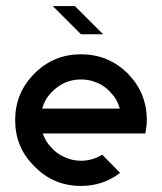

<svg xmlns="http://www.w3.org/2000/svg" viewBox="-20 -613 534 633"><path d="M247 0C295 0 338 -14 376 -43L317 -103C296 -90 272 -83 247 -83C228 -83 210 -87 193 -95C176 -102 161 -113 149 -127C136 -140 127 -156 121 -173H459C462 -188 464 -202 464 -217C464 -277 443 -328 401 -371C358 -413 307 -434 247 -434C187 -434 136 -413 94 -371C51 -328 30 -277 30 -217C30 -157 51 -106 94 -64C136 -21 187 0 247 0ZM119 -255C127 -283 143 -306 167 -324C190 -342 217 -351 247 -351C262 -351 276 -349 290 -344C304 -339 317 -333 328 -324C339 -315 348 -305 357 -294C365 -282 371 -269 375 -255ZM320 -500 227 -593H154L247 -500Z"/></svg>

Font: Kunika
Style: Regular
Weight: 400
Designer: Leo Kuroshita
Foundry: kurogedelic
Version: Version 1.000;PS 001.000;hotconv 1.0.88;makeotf.lib2.5.64775